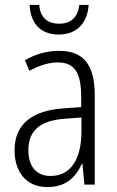

<svg xmlns="http://www.w3.org/2000/svg" viewBox="-20 -748 475 778"><path d="M339 -728H301C296 -679 268 -652 220 -652C171 -652 143 -678 139 -728H100C104 -649 148 -608 218 -608C290 -608 335 -654 339 -728ZM219 -542C170 -542 122 -528 81 -504L99 -461C141 -484 179 -495 214 -495C280 -495 309 -457 309 -355V-314L238 -309C110 -300 39 -245 39 -139C39 -55 83 10 172 10C248 10 287 -30 312 -85H314L322 0H364V-359C364 -485 320 -542 219 -542ZM244 -267 310 -272V-216C310 -105 268 -35 185 -35C129 -35 95 -71 95 -140C95 -219 143 -260 244 -267Z"/></svg>

Font: Noto Sans Hebrew Condensed Light
Style: Regular
Weight: 300
Width: 3
Designer: Monotype Design Team
Foundry: Monotype Imaging Inc.
Version: Version 2.004